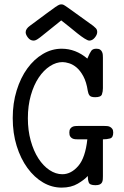

<svg xmlns="http://www.w3.org/2000/svg" viewBox="-20 -844 565 875"><path d="M97 -697Q97 -713 117 -727Q166 -763 192.5 -783Q219 -803 232.5 -812Q246 -821 250.5 -822.5Q255 -824 259 -824H261Q265 -824 269.5 -822Q274 -820 287.5 -810.5Q301 -801 328 -781.5Q355 -762 405 -726Q410 -722 416.5 -715.5Q423 -709 423 -698Q423 -686 412 -672.5Q401 -659 387 -659Q380 -659 365 -668.5Q350 -678 332 -692.5Q314 -707 294.5 -723Q275 -739 259 -751Q220 -720 197.5 -701.5Q175 -683 162.5 -673.5Q150 -664 144 -661.5Q138 -659 133 -659Q118 -659 107.5 -672.5Q97 -686 97 -697ZM38 -306Q38 -374 56 -432Q74 -490 104.5 -532Q135 -574 175.5 -598Q216 -622 261 -622Q325 -622 378 -577Q389 -603 396 -612.5Q403 -622 419 -622Q430 -622 436 -618Q442 -614 445 -607.5Q448 -601 448.5 -594Q449 -587 449 -581V-442Q449 -427 444.5 -414Q440 -401 414 -401Q394 -401 388 -409Q382 -417 380 -430Q374 -470 360 -496Q346 -522 329.5 -536Q313 -550 295.5 -555.5Q278 -561 265 -561Q236 -561 207.5 -542.5Q179 -524 156.5 -490.5Q134 -457 120.5 -409.5Q107 -362 107 -305Q107 -250 120 -203Q133 -156 155 -122Q177 -88 205.5 -69Q234 -50 264 -50Q304 -50 336.5 -87.5Q369 -125 378 -209H336Q330 -209 323 -209.5Q316 -210 310 -213Q304 -216 300 -222Q296 -228 296 -240Q296 -251 300 -257Q304 -263 310 -266Q316 -269 323 -269.5Q330 -270 336 -270H455Q461 -270 468 -269.5Q475 -269 481 -266Q487 -263 491.5 -257Q496 -251 496 -240Q496 -217 481.5 -213Q467 -209 449 -209V-41Q449 -34 448.5 -26.5Q448 -19 445 -13Q442 -7 435 -3.5Q428 0 415 0Q389 0 384.5 -12.5Q380 -25 380 -42Q365 -25 334.5 -7Q304 11 261 11Q216 11 176 -12.5Q136 -36 105 -78.5Q74 -121 56 -179Q38 -237 38 -306Z"/></svg>

Font: CMU Typewriter Custom
Style: Regular
Weight: 500
Monospace: yes
Version: Version 0.7.0